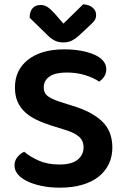

<svg xmlns="http://www.w3.org/2000/svg" viewBox="-20 -851 577 887"><path d="M254 -91Q312 -91 339 -113.5Q366 -136 366 -170Q366 -201 345 -219.5Q324 -238 281 -251L217 -271Q179 -283 148 -298Q117 -313 95 -333.5Q73 -354 61 -381.5Q49 -409 49 -447Q49 -528 110 -575.5Q171 -623 277 -623Q319 -623 354.5 -616.5Q390 -610 416 -598.5Q442 -587 456.5 -570Q471 -553 471 -532Q471 -512 461.5 -497.5Q452 -483 438 -474Q414 -491 374.5 -503.5Q335 -516 288 -516Q236 -516 209 -497.5Q182 -479 182 -447Q182 -421 200.5 -407Q219 -393 259 -380L316 -362Q403 -336 451 -291Q499 -246 499 -169Q499 -128 483 -94Q467 -60 436.5 -35.5Q406 -11 360.5 2.5Q315 16 257 16Q211 16 172.5 8Q134 0 106 -13.5Q78 -27 62.5 -45.5Q47 -64 47 -86Q47 -109 60.5 -125.5Q74 -142 92 -150Q117 -128 158 -109.5Q199 -91 254 -91ZM364 -831Q390 -830 407 -816.5Q424 -803 424 -782Q424 -765 414.5 -753.5Q405 -742 386 -725L343 -685Q323 -668 307.5 -661.5Q292 -655 273 -655Q250 -655 233 -663.5Q216 -672 200 -688L117 -769Q117 -798 130.5 -813Q144 -828 168 -828Q184 -828 198 -819.5Q212 -811 233 -788L273 -742Z"/></svg>

Font: Baloo Thambi 2 SemiBold
Style: Regular
Weight: 600
Designer: Aadarsh Rajan and Ek Type
Foundry: Ek Type
Version: Version 1.640;hotconv 1.0.111;makeotfexe 2.5.65597; ttfautoh